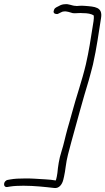

<svg xmlns="http://www.w3.org/2000/svg" viewBox="-26 -797 521 950"><path d="M13 93C-11 97 -13 133 12 128L24 126C42 123 67 122 90 122C144 122 197 128 241 133C265 137 281 117 287 93C288 88 290 82 291 76C294 62 297 45 299 28C304 -13 315 -50 327 -95C356 -199 382 -298 413 -399C420 -426 428 -452 434 -478C453 -562 462 -634 474 -708C483 -763 443 -764 393 -768C383 -769 373 -769 363 -768C356 -767 351 -767 348 -768C330 -768 315 -779 294 -776C285 -776 275 -773 265 -767L253 -761C249 -759 244 -755 242 -750C236 -737 240 -730 250 -728C255 -727 259 -727 264 -730L276 -736C282 -739 285 -740 288 -740C305 -743 321 -735 334 -732C345 -730 370 -734 383 -732C407 -732 426 -729 438 -720C440 -706 435 -680 432 -662C423 -605 414 -544 399 -479C380 -398 351 -317 330 -238C323 -211 315 -185 308 -160C296 -117 290 -84 278 -47C266 -10 261 27 258 59C257 66 256 72 255 77L252 90C251 92 250 94 250 96C219 90 179 90 142 87C127 86 113 86 98 86C71 86 45 87 24 91Z"/></svg>

Font: Stray Cat
Style: SuCnObl
Weight: 400
Version: Version 1.0